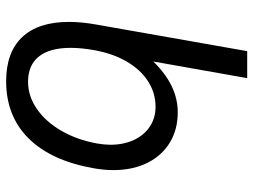

<svg xmlns="http://www.w3.org/2000/svg" viewBox="-122 -708 844 640"><g transform="rotate(90 300.0 -388.0)"><path d="M53 -196Q53 -238 62 -288L150.5 -790H240.5L185 -477Q264.5 -558.5 354 -558.5Q412 -558.5 455.8 -531.8Q499.5 -505 523.2 -456.5Q547 -408 547 -344Q547 -313 541 -279Q516 -136.5 441.5 -61.5Q367 13.5 251 13.5Q154 13.5 103.5 -40.2Q53 -94 53 -196ZM458.5 -291Q462.5 -315 462.5 -334Q462.5 -377.5 446.8 -411.8Q431 -446 402.2 -465.2Q373.5 -484.5 336 -484.5Q290 -484.5 251 -459.5Q212 -434.5 185 -388Q158 -341.5 147 -279Q139.5 -236.5 139.5 -201.5Q139.5 -132 168.2 -95.8Q197 -59.5 252.5 -59.5Q300.5 -59.5 343.2 -89Q386 -118.5 416.2 -171Q446.5 -223.5 458.5 -291Z"/></g></svg>

Font: JuliaMono Italic
Style: Regular
Weight: 400
Italic angle: -9°
Monospace: yes
Designer: cormullion
Foundry: corm
Version: Version 0.049; ttfautohint (v1.8.4)